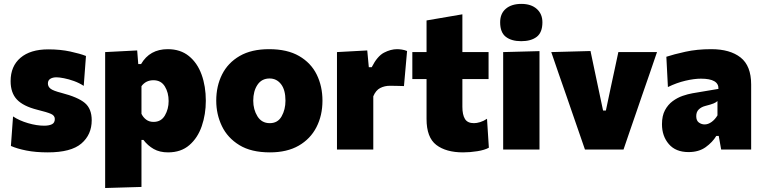

<svg xmlns="http://www.w3.org/2000/svg" viewBox="-20 -768 3918 986"><path d="M225.5 14.5Q163 14.5 115.2 5Q67.5 -4.5 36 -18.5L47 -170Q79.5 -148.5 124 -135.5Q168.5 -122.5 207 -122.5Q231.5 -122.5 246.5 -129.8Q261.5 -137 261.5 -157Q261.5 -174.5 241.8 -183.2Q222 -192 171 -204.5Q99.5 -222.5 67 -256.8Q34.5 -291 34.5 -351.5Q34.5 -428 85.2 -471.2Q136 -514.5 228 -514.5Q289.5 -514.5 340.5 -503.5Q391.5 -492.5 421.5 -480.5L410 -327Q387 -342 360 -351.8Q333 -361.5 308.8 -366.2Q284.5 -371 270 -371Q250.5 -371 238.2 -363.2Q226 -355.5 226 -339.5Q226 -323.5 239.2 -312.8Q252.5 -302 295.5 -291Q380.5 -269 415.8 -239.2Q451 -209.5 451 -150.5Q451 -76.5 398 -31Q345 14.5 225.5 14.5Z M520 197.5V-500.5L684.5 -509L690 -439H704.5Q749 -515.5 841.5 -515.5Q906.5 -515.5 950 -480.2Q993.5 -445 1015.2 -385Q1037 -325 1037 -250.5Q1037 -181 1016.2 -120.5Q995.5 -60 952.5 -22.8Q909.5 14.5 843 14.5Q800 14.5 769.5 -2.8Q739 -20 716.5 -49.5H706.5V192ZM768.5 -142Q807.5 -142 826.8 -175Q846 -208 846 -249Q846 -292.5 826.5 -324.2Q807 -356 768 -356Q729 -356 706.5 -325.5V-183.5Q715 -165.5 730.5 -153.8Q746 -142 768.5 -142Z M1366 14.5Q1270 14.5 1209.2 -22.8Q1148.5 -60 1119.5 -120.5Q1090.5 -181 1090.5 -251Q1090.5 -326 1120.5 -385.8Q1150.5 -445.5 1210.8 -480.5Q1271 -515.5 1362 -515.5Q1455.5 -515.5 1516.2 -480.2Q1577 -445 1606.5 -385Q1636 -325 1636 -251Q1636 -175 1605 -114.8Q1574 -54.5 1514 -20Q1454 14.5 1366 14.5ZM1365.5 -135.5Q1406.5 -135.5 1426.2 -170.5Q1446 -205.5 1446 -251Q1446 -306.5 1423.2 -335.8Q1400.5 -365 1364.5 -365Q1324 -365 1302.2 -332.5Q1280.5 -300 1280.5 -251Q1280.5 -205.5 1302.2 -170.5Q1324 -135.5 1365.5 -135.5Z M1710.5 0V-500.5L1866 -509L1874 -423H1889Q1917.5 -479.5 1952 -497.5Q1986.5 -515.5 2019.5 -515.5Q2029 -515.5 2043.2 -513.5Q2057.5 -511.5 2070.5 -506L2054.5 -326Q2033.5 -326.5 2016.8 -327Q2000 -327.5 1982.5 -327.5Q1955 -327.5 1932.5 -316Q1910 -304.5 1897 -273.5V0Z M2358 14.5Q2270.5 14.5 2220.5 -23.8Q2170.5 -62 2170.5 -157V-362H2097.5V-500.5H2170.5V-663L2354.5 -694.5V-500.5H2489V-362H2354.5V-219.5Q2354.5 -178.5 2367.8 -157Q2381 -135.5 2414 -135.5Q2428 -135.5 2445.5 -140.8Q2463 -146 2481 -158L2490.5 -9.5Q2469 2.5 2431.5 8.5Q2394 14.5 2358 14.5Z M2564 0V-500.5L2750.5 -505.5V0ZM2656.5 -556.5Q2606.5 -556.5 2577.5 -579Q2548.5 -601.5 2548.5 -653.5Q2548.5 -698.5 2577.8 -723.2Q2607 -748 2657.5 -748Q2707.5 -748 2736.5 -722.2Q2765.5 -696.5 2765.5 -653.5Q2765.5 -601.5 2736.5 -579Q2707.5 -556.5 2656.5 -556.5Z M2984 0Q2968 -47 2951.2 -95Q2934.5 -143 2918.5 -189.5L2888 -278Q2868.5 -333.5 2849.2 -389.2Q2830 -445 2811 -500.5L3012.5 -506Q3022.5 -459 3032.2 -412.2Q3042 -365.5 3052 -318.5L3077 -200.5H3091.5L3116.5 -319Q3127 -367.5 3136.8 -413Q3146.5 -458.5 3155.5 -500.5H3354Q3335 -445 3315.8 -388.8Q3296.5 -332.5 3277 -277L3246.5 -188Q3230 -140.5 3214 -93.8Q3198 -47 3182 0Z M3516 13Q3450 13 3414.8 -28Q3379.5 -69 3379.5 -130Q3379.5 -173.5 3395 -202.2Q3410.5 -231 3434.8 -248.8Q3459 -266.5 3486 -275.8Q3513 -285 3536 -289L3669.5 -311.5Q3672 -364 3579.5 -364Q3545 -364 3500 -353.5Q3455 -343 3410 -321L3402 -476.5Q3439.5 -489 3499.5 -502.2Q3559.5 -515.5 3632.5 -515.5Q3729 -515.5 3783.2 -472.8Q3837.5 -430 3837.5 -334V0H3683.5L3671 -70H3658.5Q3639 -37.5 3603.8 -12.2Q3568.5 13 3516 13ZM3598.5 -129Q3617 -129 3634.5 -141.8Q3652 -154.5 3664.5 -175.5V-249Q3657 -242 3644.5 -236.8Q3632 -231.5 3600.5 -223.5Q3581.5 -218.5 3568.5 -206Q3555.5 -193.5 3555.5 -171.5Q3555.5 -148.5 3569 -138.8Q3582.5 -129 3598.5 -129Z"/></svg>

Font: Commissioner ExtraBold
Style: Regular
Weight: 800
Designer: Kostas Bartsokas
Foundry: Kostas Bartsokas
Version: Version 1.000; ttfautohint (v1.8.3)